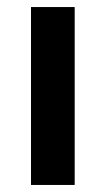

<svg xmlns="http://www.w3.org/2000/svg" viewBox="-20 -525 301 545"><path d="M68 -505H192V0H68Z"/></svg>

Font: Muli
Style: Bold
Weight: 700
Designer: Vernon Adams
Foundry: Vernon Adams
Version: Version 2.001